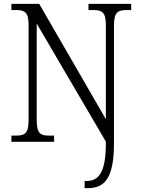

<svg xmlns="http://www.w3.org/2000/svg" viewBox="-20 -734 729 994"><path d="M418 240H435C523 240 570 186 570 9V-603C570 -672 591 -682 637 -682H659V-714H438V-682H462C507 -682 528 -672 528 -605V-117L183 -714H39V-682H63C107 -682 128 -672 128 -605V-111C128 -42 107 -32 62 -32H39V0H260V-32H233C191 -32 170 -42 170 -111V-612L528 -1V9C528 158 491 203 428 203H418Z"/></svg>

Font: Noto Serif Georgian SemiCondensed Light
Style: Regular
Weight: 300
Width: 4
Designer: Monotype Design Team, Akaki Razmadze
Foundry: Google LLC
Version: Version 2.003